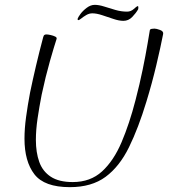

<svg xmlns="http://www.w3.org/2000/svg" viewBox="-20 -756 712 792"><path d="M268 16Q163 16 122 -37Q81 -90 81 -184Q81 -225 87.5 -273Q94 -321 104 -374Q115 -427 128.5 -484.5Q142 -542 158 -602Q160 -610 163.5 -612Q167 -614 171 -614Q178 -614 189 -611.5Q200 -609 208 -605Q216 -601 213 -594Q204 -567 186 -504Q168 -441 152 -366Q142 -315 135 -267.5Q128 -220 128 -179Q128 -127 142 -88Q156 -49 189.5 -27Q223 -5 280 -5Q353 -5 401 -49Q449 -93 481.5 -169.5Q514 -246 539 -343Q556 -408 568.5 -469Q581 -530 588.5 -574.5Q596 -619 598 -631Q599 -636 606 -637Q613 -638 617 -638Q625 -638 640 -632.5Q655 -627 653 -616Q643 -564 625 -488Q607 -412 584 -337Q551 -228 512 -148.5Q473 -69 415.5 -26.5Q358 16 268 16ZM489 -670Q471 -670 447.5 -678Q424 -686 401 -693.5Q378 -701 361 -701Q348 -701 336 -694Q324 -687 315.5 -680Q307 -673 303 -673Q300 -673 300 -678Q302 -685 312 -698.5Q322 -712 338 -724Q354 -736 371 -736Q388 -736 410 -729Q432 -722 456 -715Q480 -708 504 -708Q520 -708 532 -719Q544 -730 548 -731Q552 -731 550 -718Q541 -702 525.5 -686Q510 -670 489 -670Z"/></svg>

Font: Moon Dance
Style: Regular
Weight: 400
Designer: Robert E. Leuschke
Foundry: Robert E. Leuschke
Version: Version 1.010; ttfautohint (v1.8.3)